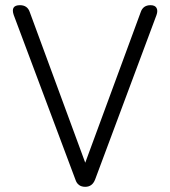

<svg xmlns="http://www.w3.org/2000/svg" viewBox="-20 -720 658 741"><path d="M309 1Q280 1 271 -27L33 -662Q20 -700 57 -700Q86 -700 95 -673L309 -92L523 -673Q532 -700 561 -700Q578 -700 584 -689.5Q590 -679 584 -662L347 -27Q336 1 309 1Z"/></svg>

Font: Shin Retro Maru Gothic Regular
Style: Regular
Weight: 400
Designer: Iose
Foundry: Typographish
Version: Version 1.002